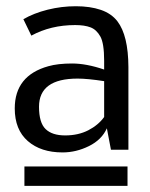

<svg xmlns="http://www.w3.org/2000/svg" viewBox="-20 -820 486 622"><path d="M59.1 -280.8H393.1V-217.8H59.1ZM317.4 -440.9V-557.1Q263.7 -565.4 231.4 -565.4Q106.4 -565.4 106.4 -474.1Q106.4 -422.4 127.7 -401.9Q148.9 -381.3 191.2 -381.3Q233.4 -381.3 265.9 -397.9Q298.3 -414.6 317.4 -440.9ZM223.6 -738.8Q144.5 -738.8 81.5 -704.6L55.7 -757.8Q89.4 -777.3 134.3 -788.6Q179.2 -799.8 225.6 -799.8Q272 -799.8 306.4 -788.1Q340.8 -776.4 360.4 -751Q395.5 -705.1 396 -603V-335H339.4L326.2 -404.3Q309.6 -367.2 268.1 -346.7Q226.6 -326.2 182.6 -326.2Q112.3 -326.2 70.1 -363Q27.8 -399.9 27.8 -468.8Q27.8 -575.2 136.7 -605.5Q167.5 -614.3 213.6 -614.3Q259.8 -614.3 317.4 -594.7V-623Q317.4 -680.2 304.9 -702.1Q292.5 -724.1 273.2 -731.4Q253.9 -738.8 223.6 -738.8Z"/></svg>

Font: Dhyana
Style: Regular
Weight: 400
Foundry: Vernon Adams
Version: Version 1.002; ttfautohint (v0.8.51-6076)